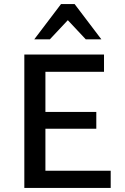

<svg xmlns="http://www.w3.org/2000/svg" viewBox="-20 -927 619 947"><path d="M526 0H100V-658H493V-573H204V-85H526ZM134 -292V-375H455V-292ZM403 -733 299 -844 281 -907H348L480 -733ZM149 -733 281 -907H348L331 -845L226 -733Z"/></svg>

Font: Ysabeau Infant SemiBold
Style: Regular
Weight: 600
Designer: Christian Thalmann (Catharsis Fonts)
Version: Version 2.002; featfreeze: ss01,ss02,lnum